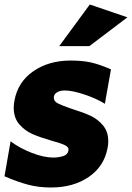

<svg xmlns="http://www.w3.org/2000/svg" viewBox="-27 -821 586 853"><path d="M210 -121Q168 -121 115 -141.5Q62 -162 20 -193L-7 -38Q50 -13 97.5 -0.5Q145 12 199 12Q299 12 367.5 -35Q436 -82 451 -164Q454 -179 454 -193Q454 -236 430.5 -264Q407 -292 374.5 -307Q342 -322 293 -337Q249 -352 230.5 -361.5Q212 -371 212 -387Q212 -401 225 -410Q238 -419 261 -419Q295 -419 348.5 -401Q402 -383 439 -360L466 -513Q415 -535 377.5 -543.5Q340 -552 286 -552Q190 -552 121 -504.5Q52 -457 37 -373Q34 -357 34 -342Q34 -297 59 -268.5Q84 -240 117 -225.5Q150 -211 202 -196Q243 -185 261.5 -176Q280 -167 277 -152Q274 -134 253.5 -127.5Q233 -121 210 -121ZM236 -616H370L539 -744L372 -801Z"/></svg>

Font: Geom Black
Style: Bold Italic
Weight: 900
Italic angle: -10°
Version: Version 1.102